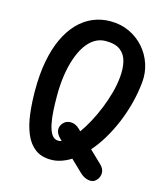

<svg xmlns="http://www.w3.org/2000/svg" viewBox="-152 -1127 1128 1318"><g transform="rotate(15 412.0 -467.5)"><path d="M89.5 -424Q89.5 -538.5 107.2 -631.8Q125 -725 158.5 -796.2Q192 -867.5 238.8 -916Q285.5 -964.5 343.5 -989.2Q401.5 -1014 468 -1014Q542.5 -1014 603.5 -985.2Q664.5 -956.5 707.8 -907.2Q751 -858 771.8 -795Q792.5 -732 785.5 -663.5Q778 -588 758.8 -513.8Q739.5 -439.5 710.5 -370Q681.5 -300.5 645 -239.8Q608.5 -179 566 -130.5L653 -47Q678 -23 679.5 5.5Q681 34 660.5 58.5Q639 84 605 78.5Q571 73 543.5 47L458 -35Q424 -13.5 388.5 -1.8Q353 10 317.5 10Q248 10 203.5 -24Q159 -58 134 -117.8Q109 -177.5 99.2 -256.2Q89.5 -335 89.5 -424ZM244.5 -426.5Q244.5 -375 247.2 -322.5Q250 -270 259 -226Q268 -182 285.5 -155.5Q303 -129 333 -129Q338.5 -129 344.2 -130.2Q350 -131.5 356 -133.5L343.5 -145.5Q315 -173 312.8 -200Q310.5 -227 329 -248.5Q348.5 -273 382.8 -273.5Q417 -274 447.5 -244.5L462 -230.5Q491.5 -271.5 519.2 -323.2Q547 -375 570 -432.2Q593 -489.5 608.8 -547.5Q624.5 -605.5 629.5 -659.5Q635.5 -721.5 624 -770Q612.5 -818.5 576.5 -846.5Q540.5 -874.5 472 -874.5Q428.5 -874.5 392.8 -852.2Q357 -830 329.5 -789Q302 -748 283 -692Q264 -636 254.2 -568.8Q244.5 -501.5 244.5 -426.5Z"/></g></svg>

Font: Edu NSW ACT Hand
Style: Regular
Weight: 400
Designer: Tina and Corey Anderson, Eben Sorkin, Mirko Velimirovic
Foundry: Sorkin Type Co.
Version: Version 2.000